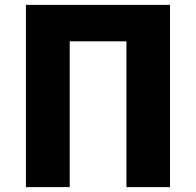

<svg xmlns="http://www.w3.org/2000/svg" viewBox="-20 -765 802 785"><path d="M86 0H265V-596H497V0H675V-745H86Z"/></svg>

Font: Noto Sans KR Black
Style: Regular
Weight: 900
Designer: Ryoko NISHIZUKA 西塚涼子 (kana, bopomofo & ideographs); Paul D. Hunt (Latin, Greek & Cyrillic); Sandoll Communications 산돌커뮤니
Foundry: Adobe
Version: Version 2.004;hotconv 1.0.118;makeotfexe 2.5.65603